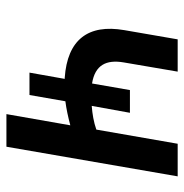

<svg xmlns="http://www.w3.org/2000/svg" viewBox="-8 -552 560 583"><g transform="rotate(90 271.5 -260.0)"><path d="M216 -177H219L200 -70H268L287 -179C310 -182 334 -187 360 -194L326 0H425L515 -520H416L373 -273C350 -265 326 -261 301 -259L322 -375H253L233 -260C177 -269 160 -303 169 -356L197 -520H99L71 -358C52 -248 100 -185 216 -177Z"/></g></svg>

Font: Fixel Text 20240404 Medium
Style: Italic
Weight: 500
Width: 4
Italic angle: -10°
Designer: AlfaBravo + MacPaw
Foundry: Kyrylo Tkachov, Marchela Mozhyna, Serhii Makarenko, Maria Weinstein, Zakhar Kryvoshyya
Version: Version 1.211;Glyphs 3.2 (3225)